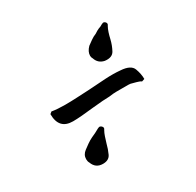

<svg xmlns="http://www.w3.org/2000/svg" viewBox="-87 -419 537 526"><g transform="rotate(-30 181.5 -155.5)"><path d="M246 -230Q227 -234 221 -252Q218 -257 218 -262Q218 -275 230 -287Q237 -292 244.5 -297.5Q252 -303 262 -307Q269 -312 276 -315Q283 -317 289 -321Q293 -323 294 -323Q299 -323 302 -318.5Q305 -314 301 -309Q297 -302 294 -292.5Q291 -283 289 -274Q285 -257 277 -242Q269 -227 246 -230ZM88 -130Q44 -130 44 -178L50 -183Q68 -180 92 -180Q109 -180 129 -181Q149 -182 169 -183Q196 -185 222.5 -186.5Q249 -188 270 -186Q302 -184 308.5 -166.5Q315 -149 315 -133L306 -130Q305 -133 281 -139Q276 -141 268.5 -141Q261 -141 251 -141Q242 -141 231.5 -141Q221 -141 208 -139Q201 -139 186 -138Q171 -137 153 -135Q110 -130 88 -130ZM101 12Q78 12 70 -10Q67 -15 67 -22Q67 -36 79 -45L94 -56Q98 -59 102.5 -61.5Q107 -64 111 -66L124 -72L137 -79Q141 -81 142 -81Q147 -81 150.5 -76.5Q154 -72 150 -67Q146 -60 143 -51Q140 -42 137 -32Q133 -16 126.5 -2Q120 12 101 12Z"/></g></svg>

Font: Birthstone Bounce Medium
Style: Regular
Weight: 500
Designer: Robert E. Leuschke
Foundry: Rob Leuschke
Version: Version 1.010; ttfautohint (v1.8.3)